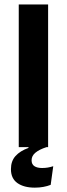

<svg xmlns="http://www.w3.org/2000/svg" viewBox="-20 -659 300 860"><path d="M195.5 0H64V-639H195.5ZM136 181.5Q87 181.5 58 161Q29 140.5 29 99V98.5Q29 62.5 49.5 39.8Q70 17 107.5 3.5V-4.5L185 -2L188.5 0Q156 10.5 138.8 24.8Q121.5 39 121.5 59Q121.5 77 134 85.2Q146.5 93.5 168.5 93.5Q182 93.5 194 91.5Q206 89.5 218.5 85.5L207 169Q192 175 174 178.2Q156 181.5 136 181.5Z"/></svg>

Font: Anek Latin Medium SemiBold
Style: Regular
Weight: 600
Version: Version 1.003